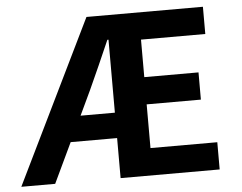

<svg xmlns="http://www.w3.org/2000/svg" viewBox="-51 -774 1054 836"><g transform="rotate(-5 476.0 -356.0)"><path d="M876 0V-119H584V-310H821V-429H584V-593H865V-712H356L9 0H157L240 -175H443V0ZM443 -605V-286H293L344 -394C375 -461 406 -532 438 -605Z"/></g></svg>

Font: Spoqa Han Sans Neo Bold
Style: Bold
Weight: 700
Designer: [Spoqa Han Sans Neo] Dong-huui Kim  Younghwa Kang  Yujin Lee  [Noto Sans] Ryoko NISHIZUKA  (kana & ideographs); Paul D. 
Foundry: Spoqa (http://www.spoqa-han-sans.com)
Version: Version 1.100;hotconv 1.0.109;makeotfexe 2.5.65596